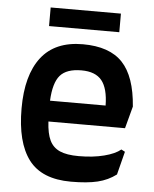

<svg xmlns="http://www.w3.org/2000/svg" viewBox="-55 -816 701 874"><g transform="rotate(5 296.0 -379.0)"><path d="M49 -301Q49 -453 112 -534.5Q175 -616 302 -616Q424 -616 483.5 -553Q543 -490 553 -353L526 -252H176Q179 -197 194 -166Q209 -135 240.5 -121Q272 -107 327 -107Q392 -107 442.5 -120Q493 -133 518 -154L535 -145L508 -39Q471 -11 423.5 0.5Q376 12 302 12Q168 12 108.5 -67Q49 -146 49 -301ZM429 -347Q428 -425 399 -461Q370 -497 306 -497Q238 -497 208.5 -463Q179 -429 175 -347ZM462 -770V-685H141V-770Z"/></g></svg>

Font: Farro Medium
Style: Regular
Weight: 500
Designer: Aceler Chua
Foundry: Grayscale Limited
Version: Version 1.101